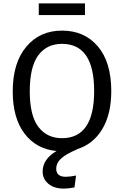

<svg xmlns="http://www.w3.org/2000/svg" viewBox="-20 -882 732 1134"><path d="M481.9 -861.8V-793H209V-861.8ZM637.2 -344.2Q637.2 -207 583.3 -118.2Q529.3 -29.3 435.1 -1V0Q363.8 30.8 337.9 57.1Q312 83.5 312 113.8Q312 162.1 368.2 162.1Q393.6 162.1 429.2 154.8L419.9 225.1Q384.8 231.9 356.9 231.9Q299.8 231.9 265.9 203.6Q231.9 175.3 231.9 130.9Q231.9 58.1 314 9.8Q195.3 -1 125.2 -92.5Q55.2 -184.1 55.2 -342.8Q55.2 -510.3 135 -605.7Q214.8 -701.2 346.2 -701.2Q479 -701.2 558.1 -607.9Q637.2 -514.6 637.2 -344.2ZM346.2 -65.9Q536.1 -65.9 536.1 -344.2Q536.1 -623 346.2 -623Q255.9 -623 205.8 -554.9Q155.8 -486.8 155.8 -342.8Q155.8 -199.7 206.5 -132.8Q257.3 -65.9 346.2 -65.9Z"/></svg>

Font: FiraGO
Style: Regular
Weight: 400
Designer: bBox Type
Foundry: bBox Type GmbH
Version: Version 1.001;PS 001.001;hotconv 1.0.88;makeotf.lib2.5.64775